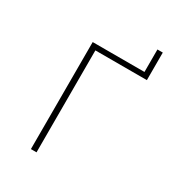

<svg xmlns="http://www.w3.org/2000/svg" viewBox="-222 -1105 1145 1243"><g transform="rotate(30 350.0 -484.0)"><path d="M200 -800H587V-968H627V-762H242V0H200Z"/></g></svg>

Font: Martian Mono Thin
Style: Regular
Weight: 100
Monospace: yes
Designer: Roman Shamin
Foundry: Evil Martians
Version: Version 1.000; ttfautohint (v1.8.4.7-5d5b)